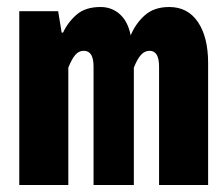

<svg xmlns="http://www.w3.org/2000/svg" viewBox="-20 -528 640 548"><path d="M35 0V-496H146L156 -435H160Q174 -465 199 -486.5Q224 -508 267 -508Q299 -508 322 -487.5Q345 -467 353 -427Q367 -461 393.5 -484.5Q420 -508 463 -508Q516 -508 545 -465Q574 -422 574 -348V0H434V-338Q434 -383 407 -383Q393 -383 382.5 -371.5Q372 -360 362 -335V0H247V-338Q247 -361 240 -372Q233 -383 219 -383Q205 -383 195 -371.5Q185 -360 175 -335V0Z"/></svg>

Font: Source Code Pro ExtraLight
Style: Bold
Weight: 700
Monospace: yes
Version: Version 1.018;hotconv 1.0.116;makeotfexe 2.5.65601